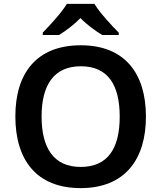

<svg xmlns="http://www.w3.org/2000/svg" viewBox="-20 -1024 830 988"><path d="M466 -1004H324C297 -959 237 -894 200 -856V-844H284C319 -866 359 -895 394 -931C429 -895 471 -865 506 -844H591V-856C554 -893 493 -959 466 -1004ZM731 -424C731 -646 622 -791 396 -791C166 -791 59 -645 59 -425C59 -203 166 -56 395 -56C622 -56 731 -203 731 -424ZM194 -424C194 -585 256 -683 396 -683C537 -683 596 -585 596 -424C596 -263 537 -165 395 -165C256 -165 194 -263 194 -424Z"/></svg>

Font: Noto Sans Malayalam UI SemiBold
Style: Regular
Weight: 600
Designer: Jelle Bosma - Monotype Design Team
Foundry: Monotype Imaging Inc.
Version: Version 2.104